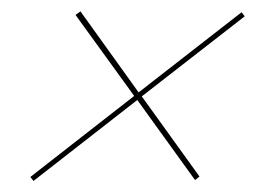

<svg xmlns="http://www.w3.org/2000/svg" viewBox="-20 -460 461 346"><path d="M40.3 -133.9 34.7 -141.1 221.8 -287.1 116.1 -433.1 125 -439.5 229.8 -293.5 415.3 -437.9 421 -430.6 235.5 -286.3 339.5 -141.9 331.5 -135.5 227.4 -279.8Z"/></svg>

Font: Playfair 144pt Light
Style: Italic
Weight: 300
Italic angle: -15.6°
Designer: Claus Eggers Sørensen
Foundry: Claus Eggers Sørensen
Version: Version 2.001;gftools[0.9.30]